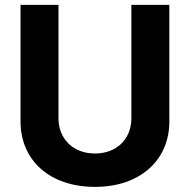

<svg xmlns="http://www.w3.org/2000/svg" viewBox="-20 -747 769 778"><path d="M512.4 -727.3V-268.1C512.4 -185 454.2 -125 364.7 -125C275.6 -125 217 -185 217 -268.1V-727.3H63.2V-255C63.2 -95.9 183.2 10.3 364.7 10.3C545.5 10.3 666.2 -95.9 666.2 -255V-727.3Z"/></svg>

Font: GiG Sans
Style: Bold
Weight: 700
Designer: Andreas Faust
Version: Version 1.100;FEAKit 1.0